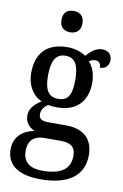

<svg xmlns="http://www.w3.org/2000/svg" viewBox="-106 -820 717 1118"><g transform="rotate(10 252.5 -261.5)"><path d="M237 -635C271 -635 299 -653 299 -698C299 -744 271 -761 237 -761C202 -761 175 -744 175 -698C175 -653 202 -635 237 -635ZM215 238C388 238 469 166 469 51C469 -35 422 -97 307 -97H204C162 -97 147 -109 147 -136C147 -164 166 -185 186 -196C198 -193 223 -191 238 -191C358 -191 415 -264 415 -366C415 -424 398 -460 374 -488C385 -495 396 -500 412 -500C433 -500 444 -483 444 -462C481 -462 497 -488 497 -517C497 -545 478 -570 440 -570C397 -570 366 -536 347 -515C324 -533 284 -547 238 -547C114 -547 55 -477 55 -362C55 -292 89 -233 144 -210C101 -183 76 -155 76 -114C76 -70 105 -46 133 -33C69 -22 14 19 14 95C14 186 81 238 215 238ZM236 -241C177 -241 154 -282 154 -364C154 -450 177 -496 235 -496C294 -496 315 -452 315 -365C315 -281 295 -241 236 -241ZM218 187C133 187 102 147 102 90C102 15 150 -3 197 -3H293C350 -3 381 16 381 71C381 138 341 187 218 187Z"/></g></svg>

Font: Noto Serif SemiCondensed Medium
Style: Regular
Weight: 500
Width: 4
Designer: Monotype Design Team
Foundry: Monotype Imaging Inc.
Version: Version 2.014